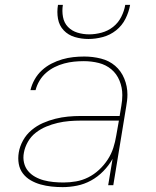

<svg xmlns="http://www.w3.org/2000/svg" viewBox="-20 -760 640 788"><path d="M237 8Q214 8 191 5.5Q168 3 146.5 -3Q125 -9 106 -20Q87 -31 74 -48Q61 -65 57 -87.5Q53 -110 57 -134Q61 -159 74.5 -183.5Q88 -208 109.5 -226Q131 -244 156 -255Q181 -266 207 -272.5Q233 -279 259 -281.5Q285 -284 311 -284H471L478 -326Q480 -337 481 -348Q482 -359 482 -369V-370Q482 -401 470.5 -429Q459 -457 437 -475.5Q415 -494 385.5 -501.5Q356 -509 324 -509Q304 -509 284 -507Q264 -505 243.5 -499.5Q223 -494 204 -484.5Q185 -475 169 -461Q153 -447 142 -428.5Q131 -410 126 -390H105Q110 -412 122 -433.5Q134 -455 152 -471.5Q170 -488 191.5 -499Q213 -510 235.5 -516.5Q258 -523 280.5 -525.5Q303 -528 326 -528Q361 -528 394.5 -519.5Q428 -511 452.5 -490Q477 -469 490 -437.5Q503 -406 503 -372Q503 -359 501.5 -347Q500 -335 498 -323L445 0H424L442 -108Q427 -81 404 -57.5Q381 -34 353.5 -19Q326 -4 296 2Q266 8 237 8ZM241 -11Q266 -11 292 -15.5Q318 -20 342 -32Q366 -44 386.5 -63Q407 -82 422 -105Q437 -128 445 -153Q453 -178 457 -203L468 -265H311Q288 -265 264 -263Q240 -261 216.5 -255.5Q193 -250 170 -240.5Q147 -231 127 -215.5Q107 -200 94.5 -178Q82 -156 78 -133Q74 -112 78.5 -92.5Q83 -73 95 -58.5Q107 -44 124 -34.5Q141 -25 160 -20Q179 -15 199.5 -13Q220 -11 241 -11ZM343 -600Q314 -600 287 -608Q260 -616 241.5 -635.5Q223 -655 218 -683Q213 -711 218 -740H238Q234 -715 238.5 -690.5Q243 -666 259 -649.5Q275 -633 298 -626Q321 -619 346 -619Q371 -619 397 -626Q423 -633 444 -649.5Q465 -666 477.5 -690.5Q490 -715 494 -740H514Q509 -711 495 -683Q481 -655 456.5 -635.5Q432 -616 402 -608Q372 -600 343 -600Z"/></svg>

Font: Iosevka Aile Thin Oblique
Style: Regular
Weight: 100
Italic angle: -9°
Designer: Belleve Invis
Foundry: Belleve Invis
Version: Version 31.1.0; ttfautohint (v1.8.4)